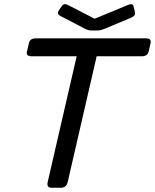

<svg xmlns="http://www.w3.org/2000/svg" viewBox="-20 -880 727 900"><path d="M262.2 -805.7Q245.1 -814.9 255.4 -830.6L269 -850.6Q279.3 -866.2 297.9 -856.9L423.3 -792.5H424.3L580.1 -856.9Q602.1 -866.2 606 -850.6L612.8 -821.8Q616.7 -806.2 594.2 -796.9L473.1 -746.1Q452.1 -737.3 439.9 -737.3H405.8Q393.6 -737.3 376.5 -746.1ZM127.9 -616.2Q101.1 -616.2 106.4 -638.2L115.7 -678.2Q120.6 -700.2 147.5 -700.2H664.1Q690.9 -700.2 686 -678.2L676.8 -638.2Q671.4 -616.2 644.5 -616.2H433.1L297.4 -26.9Q291 0 266.6 0H221.7Q197.3 0 203.6 -26.9L339.4 -616.2Z"/></svg>

Font: Istok
Style: Italic
Weight: 500
Italic angle: -13°
Designer: Andrey V. Panov
Foundry: Andrey V. Panov
Version: Version 1.0.3